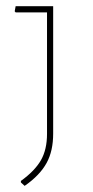

<svg xmlns="http://www.w3.org/2000/svg" viewBox="-20 -527 301 624"><path d="M152.8 -92.8Q152.8 -36.6 131.8 2Q109.9 42.5 60.1 77.1L47.9 65.9V61Q93.3 28.3 113.3 -6.8Q132.8 -41.5 132.8 -91.8V-486.8H30.8L27.8 -490.2L30.8 -506.8H152.8Z"/></svg>

Font: Datalegreya
Style: Gradient
Weight: 400
Designer: Figs Lab
Foundry: Figs Lab
Version: Version 1.002;PS 001.002;hotconv 1.0.70;makeotf.lib2.5.58329